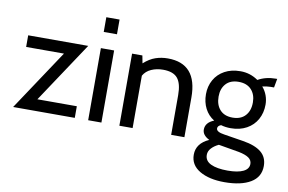

<svg xmlns="http://www.w3.org/2000/svg" viewBox="-92 -867 1928 1285"><g transform="rotate(10 871.5 -225.0)"><path d="M173 -79H441V0H22L295 -411H38V-490H446Z M532 -700H622V-600H532ZM532 -490H622V0H532Z M744 -490H814L824 -438Q863 -473 902.5 -486.5Q942 -500 986 -500Q1186 -500 1186 -270V0H1096V-270Q1096 -349 1066.5 -384.5Q1037 -420 968 -420Q924 -420 888 -404Q852 -388 834 -356V0H744Z M1268 104Q1268 27 1353 -11Q1305 -35 1305 -73Q1305 -121 1363 -144Q1322 -169 1300 -212Q1278 -255 1278 -309Q1278 -363 1302.5 -406.5Q1327 -450 1372.5 -475Q1418 -500 1480 -500Q1546 -500 1600 -462Q1653 -492 1722 -492H1730L1719 -432H1696Q1687 -432 1670 -430Q1653 -428 1640 -425Q1661 -401 1672 -371Q1683 -341 1683 -309Q1683 -253 1658.5 -208.5Q1634 -164 1588 -138.5Q1542 -113 1480 -113Q1444 -113 1414 -122Q1391 -114 1391 -96Q1391 -72 1446 -64L1577 -43Q1659 -30 1701 4Q1743 38 1743 98Q1743 173 1678.5 211.5Q1614 250 1501 250Q1397 250 1332.5 212Q1268 174 1268 104ZM1597 -308Q1597 -362 1566.5 -395Q1536 -428 1480 -428Q1424 -428 1394 -395Q1364 -362 1364 -308Q1364 -252 1394 -218.5Q1424 -185 1480 -185Q1536 -185 1566.5 -218.5Q1597 -252 1597 -308ZM1652 100Q1652 74 1629.5 58.5Q1607 43 1562 34L1422 10Q1392 24 1373 44.5Q1354 65 1354 90Q1354 131 1395 150.5Q1436 170 1509 170Q1578 170 1615 152Q1652 134 1652 100Z"/></g></svg>

Font: Cabin
Style: Regular
Weight: 400
Designer: Pablo Impallari
Foundry: Pablo Impallari. http://www.impallari.com Igino Marini. http://www.ikern.com
Version: Version 2.001